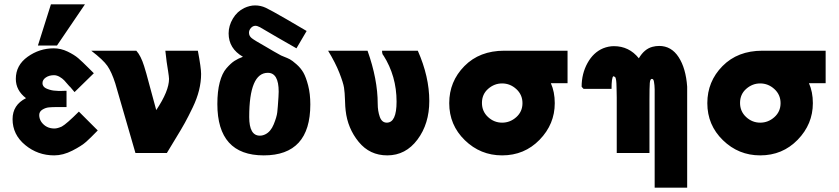

<svg xmlns="http://www.w3.org/2000/svg" viewBox="-20 -706 3870 886"><path d="M38 -156Q38 -222 100 -253Q53 -289 53 -342Q53 -405 107.5 -444Q162 -483 228 -483Q261 -483 292 -468Q323 -453 341 -437.5Q359 -422 391 -390L413 -368L324 -281Q320 -286 313 -294Q306 -302 302 -307V-306Q285 -326 276.5 -335Q268 -344 255 -351.5Q242 -359 229 -359Q207 -359 191.5 -348.5Q176 -338 176 -322Q176 -314 180.5 -308Q185 -302 192 -298.5Q199 -295 209 -292Q219 -289 228 -288Q237 -287 248 -286.5Q259 -286 266 -286.5Q273 -287 280 -287H287V-212H245Q221 -212 205.5 -210.5Q190 -209 175.5 -200Q161 -191 161 -175Q161 -158 171 -143Q193 -113 231 -113Q245 -113 265 -122Q287 -134 344 -191L431 -104Q399 -71 378 -52Q357 -33 314 -11Q271 11 230 11Q154 11 96 -37Q38 -85 38 -156ZM155 -496 215 -686H372L243 -496Z M401 -472H609Q630 -449 645 -401Q653 -377 671 -308.5Q689 -240 701 -198Q760 -286 760 -342Q760 -350 755 -383V-382Q749 -415 743 -472H893Q908 -393 908 -365Q908 -328 898.5 -289.5Q889 -251 869 -209.5Q849 -168 833 -139Q817 -110 789 -64.5Q761 -19 750 0H605L512 -321Q495 -374 475.5 -402Q456 -430 401 -472Z M983 -226Q983 -284 994 -326Q1005 -368 1025 -391Q1045 -414 1062 -425Q1079 -436 1101 -444Q1035 -482 1035 -552Q1035 -587 1054.5 -620Q1074 -653 1107 -669Q1133 -681 1157 -681Q1183 -681 1206.5 -670Q1230 -659 1301 -618L1395 -563L1348 -483L1259 -534Q1192 -574 1179.5 -580.5Q1167 -587 1159 -587Q1147 -587 1138 -577Q1129 -567 1129 -555Q1129 -540 1141.5 -530Q1154 -520 1209 -489Q1220 -482 1243 -469Q1266 -456 1277 -450Q1279 -449 1283 -447.5Q1287 -446 1289 -445Q1307 -438 1317.5 -432.5Q1328 -427 1348 -409.5Q1368 -392 1380 -371Q1392 -350 1402 -311.5Q1412 -273 1412 -224Q1412 11 1197 11Q983 11 983 -226ZM1130 -166Q1130 -80 1179 -80Q1192 -80 1204 -86Q1229 -98 1243 -132Q1257 -166 1259.5 -188Q1262 -210 1265 -258Q1266 -270 1266 -283Q1266 -370 1216 -370Q1130 -370 1130 -166Z M1494 -472H1676Q1723 -340 1723 -227Q1723 -194 1732.5 -167Q1742 -140 1765 -140Q1810 -140 1810 -237Q1810 -355 1749 -451V-450Q1743 -457 1743 -472H1908Q1961 -352 1961 -240Q1961 -135 1906.5 -62Q1852 11 1767 11Q1686 11 1635 -51.5Q1584 -114 1575 -196Q1573 -210 1572 -244.5Q1571 -279 1567.5 -301.5Q1564 -324 1546 -370Q1528 -416 1494 -472Z M2053 -230Q2053 -330 2123 -401Q2193 -472 2307 -472H2599V-322H2522Q2540 -282 2540 -230Q2540 -133 2470 -61Q2400 11 2297 11Q2197 11 2125 -59Q2053 -129 2053 -230ZM2204 -231Q2204 -192 2232 -166Q2260 -140 2297 -140Q2334 -140 2362.5 -165.5Q2391 -191 2391 -230Q2391 -269 2362.5 -295Q2334 -321 2297 -321Q2261 -321 2232.5 -296Q2204 -271 2204 -231Z M2673 -296Q2671 -298 2668 -301Q2665 -304 2664 -306Q2664 -366 2691 -415Q2718 -464 2763 -483Q2788 -493 2813 -493Q2883 -493 2928 -437Q2953 -480 2991 -490Q3006 -494 3022 -494Q3078 -494 3111.5 -442.5Q3145 -391 3151 -306V160H3001V-236Q3001 -242 3001 -254Q3001 -266 3001 -274.5Q3001 -283 3001 -294Q3001 -305 3000 -312.5Q2999 -320 2998 -327.5Q2997 -335 2994.5 -338.5Q2992 -342 2988 -342Q2980 -342 2978.5 -322.5Q2977 -303 2977 -243V0H2826V-256Q2826 -271 2825.5 -283.5Q2825 -296 2825 -305Q2825 -314 2824.5 -321Q2824 -328 2823.5 -333Q2823 -338 2822 -341.5Q2821 -345 2820.5 -347Q2820 -349 2818.5 -350Q2817 -351 2816.5 -351.5Q2816 -352 2814 -353Q2812 -354 2811 -354H2810Q2802 -347 2802 -296Z M3244 -230Q3244 -330 3314 -401Q3384 -472 3498 -472H3790V-322H3713Q3731 -282 3731 -230Q3731 -133 3661 -61Q3591 11 3488 11Q3388 11 3316 -59Q3244 -129 3244 -230ZM3395 -231Q3395 -192 3423 -166Q3451 -140 3488 -140Q3525 -140 3553.5 -165.5Q3582 -191 3582 -230Q3582 -269 3553.5 -295Q3525 -321 3488 -321Q3452 -321 3423.5 -296Q3395 -271 3395 -231Z"/></svg>

Font: Coval
Style: Black
Weight: 1000
Foundry: Context Ltd
Version: Version 001.000